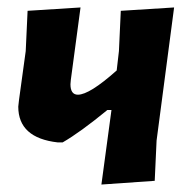

<svg xmlns="http://www.w3.org/2000/svg" viewBox="-20 -491 511 515"><path d="M196 -471 170 -277 169 -265Q169 -237 189 -237Q220 -237 293 -302L299 -354L304 -462L447 -471L400 -114L395 -6L252 4L279 -196H268Q195 -136 148 -109H135Q29 -121 29 -205L31 -223L49 -354L54 -462Z"/></svg>

Font: Alegreya Sans SC ExtraBold
Style: Italic
Weight: 800
Italic angle: -7°
Designer: Juan Pablo del Peral
Foundry: Huerta Tipografica
Version: Version 2.007